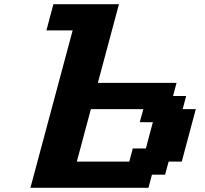

<svg xmlns="http://www.w3.org/2000/svg" viewBox="-20 -895 977 915"><path d="M125 0H687.5L704.1 -62.5H766.6L783.7 -125H846.2Q857.4 -166.5 879.6 -249.8Q901.9 -333 913.1 -375H850.6L867.2 -437.5H804.7L821.3 -500H446.3Q463.4 -562.5 496.6 -687.5Q529.8 -812.5 546.9 -875H234.4Q229 -854 217.8 -812.5Q206.5 -771 201.2 -750H326.2ZM596.2 -125H346.2Q357.4 -167 379.6 -250Q401.9 -333 413.1 -375H663.1L646 -312.5H708.5Q702.6 -292 691.7 -250.2Q680.7 -208.5 675.3 -187.5H612.8Z"/></svg>

Font: Faithful 32x
Style: SemiboldOblique
Weight: 400
Foundry: Faithful Resource Pack
Version: Version 1.0; January 27, 2023